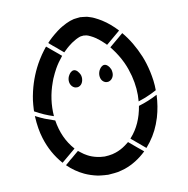

<svg xmlns="http://www.w3.org/2000/svg" viewBox="-103 -1100 1175 1200"><g transform="rotate(-10 485.0 -500.0)"><path d="M482.5 -1000Q482.5 -1000 487.5 -1000Q489 -999.5 492.8 -999.2Q496.5 -999 497.5 -999Q521.5 -996.5 526.5 -995.5Q529.5 -995 535.2 -993Q541 -991 543 -990.5Q544.5 -990 547 -989.2Q549.5 -988.5 551.5 -987.8Q553.5 -987 555 -986.5L559.5 -985Q562 -984 566.8 -981.8Q571.5 -979.5 574 -978.5Q595 -968.5 616 -955.5Q643 -938.5 666 -918.5Q691 -897 707.5 -878.5Q709 -877 709.5 -875.5Q695.5 -863.5 667.5 -840Q639.5 -816.5 626.5 -805.5Q626 -805 624.5 -804Q623 -803 622 -802L620.5 -801L617.5 -804Q616.5 -805 615.5 -806.2Q614.5 -807.5 614 -808Q588.5 -832.5 574.5 -843Q573 -844 570.5 -845.8Q568 -847.5 566.5 -848.5Q564 -851 563 -851.5L562.5 -852Q544 -864.5 528 -872Q514 -879 503.5 -881.5Q502.5 -882 500.5 -882Q498.5 -882 497.5 -882Q485.5 -883.5 485 -883.5Q484.5 -883.5 472.5 -882Q471.5 -882 469.8 -882Q468 -882 467 -881.5Q466 -881 464.2 -880.5Q462.5 -880 461.5 -880Q437 -871.5 407.5 -851.5Q399.5 -846 384.5 -834Q383 -832.5 379.2 -829.2Q375.5 -826 373.5 -824.5Q356 -808 352.5 -804.5L349 -801Q347.5 -802 346.5 -803Q336.5 -811.5 321.5 -824Q320.5 -824.5 318.8 -826.2Q317 -828 316 -829Q313.5 -831 309.5 -834.5Q305.5 -838 305 -838.5L299 -843Q298 -844 296.5 -845.5Q295 -847 294 -847.5Q292.5 -849 288.2 -852Q284 -855 282.5 -856.5Q282 -857 282 -857Q282 -858 281.5 -858Q279.5 -860 278.5 -860.5Q276.5 -861.5 276 -862L275.5 -862.5L273 -865Q272.5 -865.5 271.5 -866.2Q270.5 -867 270 -867.5Q269 -868.5 265.5 -871.5Q262 -874.5 260.5 -876Q286 -905 329 -938Q330 -938.5 331.5 -940Q351.5 -955 367 -963.5Q395 -979.5 414.5 -986.5Q416.5 -987.5 420.5 -988.8Q424.5 -990 426.5 -990.5Q437.5 -994.5 443.5 -995.5Q450 -997 463.5 -998Q477 -999 482.5 -1000ZM99 -470.5V-480.5Q99.5 -485.5 100 -496Q100.5 -506.5 101 -511.5Q103.5 -539 104 -540.5Q107 -563 114.5 -596Q138 -695.5 189.5 -781Q209.5 -813.5 228 -837.5Q229.5 -839 232.2 -842.5Q235 -846 236 -848Q240 -853 242.5 -855.5L243.5 -856Q254.5 -846.5 276.8 -828Q299 -809.5 310 -800.5Q310 -800 310.5 -800Q311.5 -799.5 312.5 -798.5Q313 -798 314 -797.2Q315 -796.5 315.5 -796Q320 -791.5 322 -790Q323 -789.5 324.5 -788.2Q326 -787 326.5 -786.5Q330.5 -783.5 332 -782Q302 -745.5 282.5 -711Q269 -687 253 -650.5Q250 -643.5 245 -628.5Q208 -527 216 -419.5Q157 -438 99 -470.5ZM727 -856Q786 -786 826 -689.5Q844.5 -644.5 857 -588Q860.5 -571 862.5 -560Q867 -532.5 867 -531Q871 -499 871 -469Q870 -468 868 -467Q836.5 -450 800 -435Q797.5 -434 792.5 -432.2Q787.5 -430.5 785 -429.5Q767.5 -422.5 753.5 -418.5Q761 -497.5 739.5 -582Q734.5 -601.5 725.5 -628Q719 -647 708 -671Q683.5 -722.5 651 -765Q650 -766.5 647.8 -769.2Q645.5 -772 644.5 -773.5Q643.5 -775 641.2 -777.8Q639 -780.5 638 -782Q652.5 -794 682 -819Q711.5 -844 726 -856Q727 -856.5 727 -856ZM387.5 -680.5Q398 -681 409.5 -670.5Q414 -666 419 -658.5Q419 -658 419.2 -658Q419.5 -658 419.5 -657.5Q431.5 -641 430 -619Q428.5 -597.5 416.5 -584Q402 -568.5 381 -572.5Q372.5 -574 366 -579Q360 -583.5 355.5 -589.5Q345.5 -603.5 345.5 -621.5Q345.5 -641 356.5 -658Q364.5 -671.5 377.5 -678Q381.5 -680.5 387.5 -680.5ZM581.5 -680.5Q596.5 -681 611.5 -661Q616.5 -653 619.5 -646.5Q622.5 -639 623.5 -628Q625.5 -610 618 -595.8Q610.5 -581.5 597.5 -575.5Q590.5 -572.5 589.5 -572.5Q568 -568.5 553 -584.5Q543.5 -594.5 540.8 -610.2Q538 -626 543 -642Q545.5 -651 551 -659Q554 -664 556 -666Q562.5 -673.5 570 -677.5Q575 -680.5 581.5 -680.5ZM99 -441Q100.5 -440.5 102.8 -439.2Q105 -438 106 -437.5Q115.5 -432.5 134.5 -423.5L142 -420.5Q144.5 -419.5 149.2 -417.2Q154 -415 156.5 -414Q158 -413.5 160.8 -412.5Q163.5 -411.5 164.5 -411Q190 -401 219.5 -391.5Q237.5 -276 307.5 -198Q306 -196.5 302.5 -193.5Q296.5 -188 287 -180.5Q285 -179 280.8 -175.5Q276.5 -172 274.5 -170L219 -123.5H218.5Q152.5 -198 122 -297.5Q103 -358.5 99 -437.5ZM751 -123.5Q735 -137 662.5 -198Q664.5 -201 666 -202.5Q732 -276.5 750.5 -390.5Q813 -409 870.5 -439.5L871 -439Q868 -366.5 848 -298.5Q844 -284.5 834 -258.5Q806 -186 751 -123.5ZM488 0H482Q481.5 -0.5 481 -0.5Q467 -0.5 441 -3.5Q428 -4.5 422 -6Q375.5 -16 339.5 -33Q284 -59 237 -104.5Q239.5 -107 253.5 -118.5Q256 -120.5 261.5 -125.5Q267 -130.5 270 -133Q272 -134.5 275.8 -137.5Q279.5 -140.5 281.5 -142Q289 -148.5 303.8 -161Q318.5 -173.5 326 -179.5Q328.5 -177.5 333.8 -173.5Q339 -169.5 341.5 -167.5Q358.5 -153.5 379.5 -142.5Q404 -129 438 -121.5Q438.5 -121.5 439.2 -121.2Q440 -121 440.5 -121Q448.5 -119 459 -118Q476 -116 485 -116Q493.5 -116 510.5 -118Q521.5 -119.5 535 -122Q544.5 -124 556 -128Q589.5 -139 620.5 -161.5Q634.5 -171.5 640 -176.5Q640.5 -177 641.8 -178Q643 -179 644 -179.5Q674 -154.5 688.5 -142Q692 -139 699.5 -132.8Q707 -126.5 711 -123.5Q725.5 -111 731 -107Q733 -106 733 -104.5Q670.5 -44.5 595.5 -18.5Q575.5 -12 548 -6Q535.5 -3.5 488 0Z"/></g></svg>

Font: DSEG7 7SEGGCHAN
Style: Regular
Weight: 400
Designer: Keshikan(Twitter:@keshinomi_88pro)
Version: Version 0.3